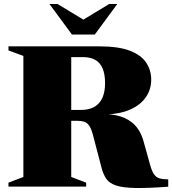

<svg xmlns="http://www.w3.org/2000/svg" viewBox="-20 -938 866 965"><path d="M386.5 -385.5Q447 -385.5 477.5 -419.8Q508 -454 508 -520Q508 -565 495.8 -594Q483.5 -623 458.8 -637Q434 -651 396.5 -651H144L204.5 -705H479Q576.5 -705 633.5 -682.8Q690.5 -660.5 715.2 -622.5Q740 -584.5 740 -538Q740 -490 714.2 -451.2Q688.5 -412.5 637.8 -389Q587 -365.5 511.5 -362.5V-364.5Q570 -362 608 -344.2Q646 -326.5 668.5 -296.8Q691 -267 702 -226L735 -107.5Q743.5 -77.5 754 -62.2Q764.5 -47 781.2 -41.8Q798 -36.5 825.5 -36.5V0.5Q722 8 659.5 6.8Q597 5.5 563.2 -5.8Q529.5 -17 514.2 -39.2Q499 -61.5 490 -96L447 -260.5Q438.5 -292.5 427.5 -307.5Q416.5 -322.5 401.2 -326.8Q386 -331 366 -331H195L133.5 -385.5ZM338 -705V-48.5L413 -20V0H22.5V-20L97.5 -48.5V-657L22.5 -684.5V-705ZM426 -823H372L529 -918H569.5L456.5 -764.5H341.5L228.5 -918H269Z"/></svg>

Font: Newsreader 60pt ExtraBold
Style: Regular
Weight: 800
Designer: Hugues Gentile
Foundry: Production Type
Version: Version 1.003